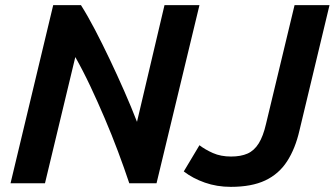

<svg xmlns="http://www.w3.org/2000/svg" viewBox="-20 -713 1302 747"><path d="M21 0 187 -693H295Q321 -652 349.5 -597.5Q378 -543 407 -482Q436 -421 463.5 -358.5Q491 -296 513 -239L620 -693H756L589 0H483Q463 -60 439 -124Q415 -188 387.5 -252.5Q360 -317 331.5 -377.5Q303 -438 273 -491L155 0ZM878 14Q824 14 777 -2.5Q730 -19 695 -46L756 -148Q778 -131 808.5 -117.5Q839 -104 879 -104Q917 -104 943 -115.5Q969 -127 986.5 -155Q1004 -183 1015 -231L1126 -693H1262L1145 -205Q1129 -135 1097 -85.5Q1065 -36 1012 -11Q959 14 878 14Z"/></svg>

Font: Ubuntu Sans
Style: Bold Italic
Weight: 700
Italic angle: -13.5°
Designer: Dalton Maag Ltd
Foundry: Dalton Maag Ltd
Version: Version 1.006